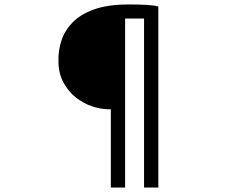

<svg xmlns="http://www.w3.org/2000/svg" viewBox="-20 -784 1040 861"><path d="M477 57V-294H468Q433 -294 393.5 -307Q354 -320 320 -347Q286 -374 264 -415Q242 -456 242 -512Q241 -556 255 -600.5Q269 -645 304 -682Q339 -719 401 -741.5Q463 -764 558 -764Q608 -764 639.5 -762Q671 -760 690 -755V57H626V-701H541V57Z"/></svg>

Font: Chocolate Classical Sans
Style: Regular
Weight: 400
Designer: 田海東、宇文滿月
Foundry: Moonlit Owen
Version: Version 1.001